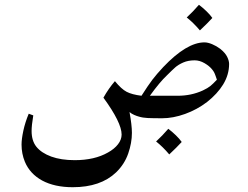

<svg xmlns="http://www.w3.org/2000/svg" viewBox="-20 -498 1037 802"><path d="M912 -145Q888 -106 845 -72Q803 -40 753 -22Q703 -4 657 -4Q618 -4 597 -5Q576 -6 560 -11Q552 -13 540.5 -18Q529 -23 521 -30Q531 25 531 57Q531 99 515.5 143.5Q500 188 465 222Q400 284 284 284Q208 284 156 256Q105 228 84 178Q70 144 70 106Q70 83 77.5 48Q85 13 100 -23L119 -16Q112 26 112 49Q112 90 132 115Q153 141 194 156Q235 171 292 171Q375 171 431 139Q458 124 473 104.5Q488 85 488 64Q488 14 412 -90Q434 -129 460 -159Q487 -126 509 -114.5Q531 -103 571 -98Q599 -142 616.5 -165Q634 -188 662 -218Q760 -321 834 -321Q848 -321 866 -313.5Q884 -306 900 -294Q921 -277 929 -260.5Q937 -244 937 -231Q937 -186 912 -145ZM866 -208Q855 -222 834.5 -234Q814 -246 793 -246Q766 -246 745.5 -237Q725 -228 712.5 -217Q700 -206 677 -183Q648 -156 606 -98H722Q779 -98 827 -120Q848 -130 858.5 -138.5Q869 -147 886 -165Q884 -171 880.5 -181Q877 -191 874 -196.5Q871 -202 866 -208ZM867 -423Q847 -401 815 -371Q788 -403 760 -425Q786 -449 811 -478Q827 -466 842.5 -451Q858 -436 867 -423ZM739 95Q719 117 687 147Q660 115 632 93Q658 69 683 40Q699 52 714.5 67Q730 82 739 95Z"/></svg>

Font: Mirza
Style: Regular
Weight: 400
Designer: Arabic design by Kourosh Beigpour, Latin design by Eduardo Tunni, engineering by Lasse Fister
Version: Version 1.0010g